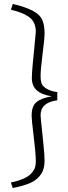

<svg xmlns="http://www.w3.org/2000/svg" viewBox="-20 -771 344 965"><path d="M151 82Q160 66 160 39Q160 -1 148 -97Q139 -167 139 -190Q139 -238 163.5 -258Q188 -278 240 -287Q189 -295 164.5 -317.5Q140 -340 140 -379Q140 -402 145 -455Q150 -508 152 -525Q160 -605 160 -612Q160 -662 124 -687Q92 -709 35 -722L44 -751Q107 -737 148 -715Q181 -697 192.5 -671Q204 -645 204 -604Q204 -576 194 -500Q184 -420 184 -390Q184 -355 194 -342Q217 -315 268 -308V-267Q184 -256 184 -192Q184 -182 192 -108Q193 -93 198.5 -43Q204 7 204 37Q204 77 188 102Q167 134 131.5 149Q96 164 44 174L35 146Q76 138 106.5 123Q137 108 151 82Z"/></svg>

Font: Bellota Text Light
Style: Regular
Weight: 300
Designer: Kemie Guaida
Foundry: Kemie Guaida
Version: Version 4.001